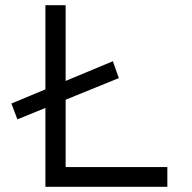

<svg xmlns="http://www.w3.org/2000/svg" viewBox="-20 -720 739 740"><path d="M47 -260 24 -321 415 -484 438 -419ZM155 0V-700H233V-76H625V0Z"/></svg>

Font: Lexend Exa Light
Style: Regular
Weight: 300
Designer: Bonnie Shaver-Troup, Thomas Jockin
Foundry: Lexend
Version: Version 1.007